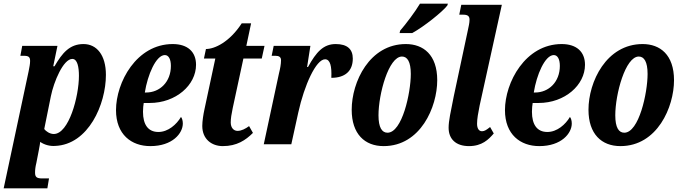

<svg xmlns="http://www.w3.org/2000/svg" viewBox="-44 -786 3710 1046"><path d="M-24 240H214L223 186H187C159 186 147 181 147 155C147 138 149 122 154 102L167 35C172 13 175 -13 175 -13C199 4 230 11 256 9C438 2 533 -218 533 -378C533 -486 483 -546 411 -546C335 -546 295 -497 253 -425H246L269 -536H77L67 -482H86C111 -482 120 -476 120 -454C120 -436 116 -420 112 -398ZM249 -56C227 -56 206 -71 197 -83L233 -261C249 -341 301 -465 350 -465C378 -465 386 -420 386 -373C386 -260 331 -56 249 -56Z M775 10C896 10 952 -60 952 -113C952 -128 948 -142 942 -149C918 -108 872 -67 819 -67C763 -67 735 -107 735 -177C735 -197 737 -212 739 -225H771C915 -225 1024 -323 1024 -433C1024 -504 978 -546 897 -546C699 -546 588 -337 588 -186C588 -53 672 10 775 10ZM745 -282C760 -378 806 -486 854 -486C875 -486 887 -463 887 -427C887 -340 827 -282 752 -282Z M1170 10C1246 10 1294 -22 1334 -62L1313 -99C1294 -85 1272 -73 1250 -73C1229 -73 1213 -90 1213 -119C1213 -140 1217 -165 1224 -198L1282 -467H1382L1397 -536H1298L1324 -659H1273C1206 -556 1125 -519 1078 -519L1067 -467H1129L1070 -191C1064 -164 1058 -126 1058 -100C1058 -28 1109 10 1170 10Z M1393 0H1543L1581 -173C1614 -323 1678 -463 1727 -463C1755 -463 1764 -425 1761 -362C1835 -362 1878 -398 1878 -467C1878 -518 1848 -546 1785 -546C1718 -546 1679 -503 1634 -421H1629L1647 -536H1447L1436 -482H1457C1475 -482 1487 -476 1487 -458C1487 -436 1482 -411 1476 -387Z M2133 -606H2202C2266 -641 2367 -722 2393 -756L2396 -766H2244C2217 -721 2169 -657 2136 -619ZM2046 10C2247 10 2338 -203 2338 -349C2338 -488 2262 -546 2167 -546C1969 -546 1872 -340 1872 -188C1872 -56 1943 10 2046 10ZM2067 -63C2037 -63 2018 -91 2018 -158C2018 -273 2073 -478 2146 -478C2175 -478 2194 -450 2194 -383C2194 -280 2147 -63 2067 -63Z M2511 10C2582 10 2618 -26 2646 -59L2626 -94C2607 -79 2596 -71 2582 -71C2565 -71 2555 -86 2555 -112C2555 -138 2561 -171 2569 -211L2690 -760H2469L2458 -706H2479C2503 -706 2514 -699 2514 -679C2514 -661 2509 -641 2505 -622L2428 -261C2411 -176 2400 -127 2400 -90C2400 -29 2439 10 2511 10Z M2894 10C3015 10 3071 -60 3071 -113C3071 -128 3067 -142 3061 -149C3037 -108 2991 -67 2938 -67C2882 -67 2854 -107 2854 -177C2854 -197 2856 -212 2858 -225H2890C3034 -225 3143 -323 3143 -433C3143 -504 3097 -546 3016 -546C2818 -546 2707 -337 2707 -186C2707 -53 2791 10 2894 10ZM2864 -282C2879 -378 2925 -486 2973 -486C2994 -486 3006 -463 3006 -427C3006 -340 2946 -282 2871 -282Z M3336 10C3537 10 3628 -203 3628 -349C3628 -488 3552 -546 3457 -546C3259 -546 3162 -340 3162 -188C3162 -56 3233 10 3336 10ZM3357 -63C3327 -63 3308 -91 3308 -158C3308 -273 3363 -478 3436 -478C3465 -478 3484 -450 3484 -383C3484 -280 3437 -63 3357 -63Z"/></svg>

Font: Noto Serif Condensed Extra
Style: Italic
Weight: 800
Width: 3
Italic angle: -12°
Designer: Monotype Design Team
Foundry: Monotype Imaging Inc.
Version: Version 1.901